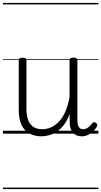

<svg xmlns="http://www.w3.org/2000/svg" viewBox="-20 -905 686 1300"><path d="M260 18Q216 18 181 0Q146 -18 126.5 -57.5Q107 -97 107 -161V-496Q107 -506 113 -510Q119 -514 132 -514Q146 -514 152.5 -510Q159 -506 159 -496V-167Q159 -123 170.5 -92.5Q182 -62 205.5 -46Q229 -30 266 -30Q296 -30 324.5 -42.5Q353 -55 378 -80.5Q403 -106 422 -148Q441 -190 451 -248V-497Q451 -506 457.5 -510.5Q464 -515 478 -515Q491 -515 497.5 -510.5Q504 -506 504 -497V-92Q504 -72 508 -58Q512 -44 520.5 -37Q529 -30 543 -30Q554 -30 564 -34.5Q574 -39 584.5 -48Q595 -57 605 -71Q610 -78 616.5 -78Q623 -78 631 -72Q637 -67 638.5 -60.5Q640 -54 636 -48Q625 -28 608.5 -13Q592 2 573 10Q554 18 534 18Q514 18 499.5 12Q485 6 474 -6Q463 -18 457.5 -35.5Q452 -53 452 -76L451 -133Q436 -90 413.5 -60.5Q391 -31 365 -14Q339 3 312 10.5Q285 18 260 18ZM0 365H646V375H0ZM0 -20H646V0H0ZM0 -505H646V-500H0ZM0 -885H646V-875H0Z"/></svg>

Font: Playwrite GB J Guides
Style: Regular
Weight: 400
Designer: Veronika Burian, José Scaglione
Foundry: TypeTogether
Version: Version 1.003